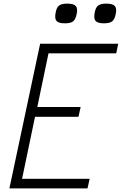

<svg xmlns="http://www.w3.org/2000/svg" viewBox="-20 -1042 674 1062"><path d="M32 0 202 -800H634L623 -747H211L256 -784L180 -420L149 -450H426L414 -396H136L180 -426L96 -24L73 -53H476L464 0ZM555 -913Q520 -913 508.5 -926.5Q497 -940 504 -973Q509 -1001 523 -1011.5Q537 -1022 568 -1022Q603 -1022 615 -1009Q627 -996 620 -964Q614 -934 600 -923.5Q586 -913 555 -913ZM339 -913Q304 -913 292.5 -926.5Q281 -940 288 -973Q293 -1001 307 -1011.5Q321 -1022 352 -1022Q387 -1022 399 -1009Q411 -996 404 -964Q398 -934 384 -923.5Q370 -913 339 -913Z"/></svg>

Font: Victor Mono Thin ExtraLight
Style: Italic
Weight: 250
Italic angle: -12°
Monospace: yes
Version: Version 1.561;gftools[0.9.30]